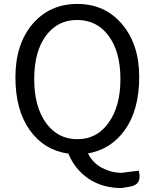

<svg xmlns="http://www.w3.org/2000/svg" viewBox="-20 -767 782 971"><path d="M529 -146Q589 -229 589 -367Q589 -506 529 -586Q470 -666 370 -666Q271 -666 212 -586Q153 -506 153 -367Q153 -229 212 -146Q272 -63 371 -63Q470 -63 529 -146ZM595 184Q497 184 427 136Q358 89 326 10Q204 -7 131 -108Q58 -210 58 -376Q58 -543 144 -645Q231 -747 371 -747Q511 -747 597 -645Q684 -543 684 -378Q684 -213 613 -112Q543 -12 425 9Q449 57 496 82Q544 107 595 107L682 96Q700 168 636 177Z"/></svg>

Font: Swei Toothpaste CJK TC
Style: Regular
Weight: 400
Version: Version 1.0